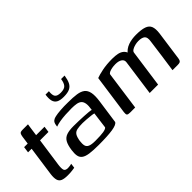

<svg xmlns="http://www.w3.org/2000/svg" viewBox="-15 -1042 1517 1517"><g transform="rotate(-45 743.0 -283.5)"><path d="M144 3Q104 3 83 -6Q62 -15 55.5 -38Q49 -61 54 -100L89 -348H49L56 -399H96L105 -465Q108 -483 112 -491.5Q116 -500 124 -502.5Q132 -505 147 -505H205Q205 -503 204 -496.5Q203 -490 201 -478L190 -399H284L277 -348H183L149 -109Q144 -70 150 -53.5Q156 -37 185 -37Q195 -37 208 -39Q221 -41 226 -43L221 -4Q215 -3 194 0Q173 3 144 3Z M485 6Q423 6 385 0.5Q347 -5 328 -19Q309 -33 304.5 -57Q300 -81 305 -117Q312 -168 327.5 -194.5Q343 -221 372.5 -231Q402 -241 450 -241Q476 -241 506 -240Q536 -239 564.5 -237.5Q593 -236 614 -234Q635 -232 642 -229Q649 -271 645 -295Q641 -319 627.5 -331Q614 -343 591 -347Q568 -351 538 -351Q504 -351 469.5 -349Q435 -347 405.5 -342Q376 -337 355 -329L358 -348Q362 -371 375.5 -381Q389 -391 407 -394Q428 -399 467.5 -402Q507 -405 551 -404Q607 -404 645.5 -398.5Q684 -393 706 -376Q728 -359 735 -325Q742 -291 734 -234L705 -30Q694 -11 640.5 -2.5Q587 6 485 6ZM490 -36Q550 -36 580.5 -41Q611 -46 619 -57L637 -195Q628 -198 606 -200.5Q584 -203 559 -205Q534 -207 517 -207Q480 -207 456 -202Q432 -197 420 -179Q408 -161 402 -123Q398 -92 402.5 -73Q407 -54 427 -45Q447 -36 490 -36ZM559 -458Q519 -458 497.5 -470Q476 -482 469.5 -507.5Q463 -533 469 -573H507Q502 -531 515 -514.5Q528 -498 565 -498Q606 -498 622 -516.5Q638 -535 643 -573H682Q676 -532 663.5 -506.5Q651 -481 626.5 -469.5Q602 -458 559 -458Z M841 0Q819 0 812.5 -7Q806 -14 809 -37L856 -371Q868 -376 887 -381Q906 -386 930 -391Q954 -396 982 -398.5Q1010 -401 1041 -401Q1076 -401 1101.5 -395.5Q1127 -390 1144 -375.5Q1161 -361 1169 -334L1153 -335Q1164 -354 1182 -367.5Q1200 -381 1221.5 -388.5Q1243 -396 1265 -399Q1287 -402 1307 -402Q1367 -402 1400 -390.5Q1433 -379 1443.5 -352Q1454 -325 1448 -278L1414 -34Q1412 -20 1407.5 -12.5Q1403 -5 1395 -2.5Q1387 0 1373 0H1315Q1325 -70 1335 -140Q1345 -210 1354 -281Q1361 -324 1343.5 -339Q1326 -354 1287 -354Q1269 -354 1249 -349Q1229 -344 1214.5 -335Q1200 -326 1198 -314L1154 0H1060L1102 -302Q1105 -326 1085 -339.5Q1065 -353 1030 -353Q1009 -353 990.5 -349.5Q972 -346 959 -340Q946 -334 943 -324L898 0Z"/></g></svg>

Font: Genos Thin Medium
Style: Italic
Weight: 500
Italic angle: -8°
Version: Version 1.010